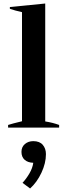

<svg xmlns="http://www.w3.org/2000/svg" viewBox="-20 -725 383 1091"><path d="M26 -15Q47 -22 105 -36V-656Q64 -665 36 -675V-685L237 -705V-35Q281 -28 316 -15V0H26ZM108 314Q130 290 147.5 260Q165 230 169 200Q138 199 120 183Q102 167 102 138Q102 110 121.5 93.5Q141 77 169 77Q205 77 223 98Q241 119 241 151Q241 202 215.5 256.5Q190 311 151 346Z"/></svg>

Font: Trirong SemiBold
Style: Regular
Weight: 600
Designer: Katatrad Team
Foundry: CadsonDemak
Version: Version 1.001